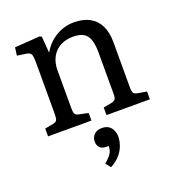

<svg xmlns="http://www.w3.org/2000/svg" viewBox="-141 -637 942 1019"><g transform="rotate(-20 330.0 -127.0)"><path d="M54 0V-44L102 -53Q118 -56 123 -65.5Q128 -75 128 -101V-390Q128 -426 122 -437.5Q116 -449 94 -452L45 -459L51 -504L193 -514L204 -508L211 -418H213Q240 -466 287.5 -494Q335 -522 388 -522Q441 -522 477 -502.5Q513 -483 532 -445Q551 -407 551 -351V-93Q551 -71 557 -63Q563 -55 582 -52L629 -44V0H384V-43L428 -51Q447 -55 452.5 -63Q458 -71 458 -93V-324Q458 -371 448.5 -399Q439 -427 417 -439.5Q395 -452 358 -452Q317 -452 286 -435Q255 -418 238 -386.5Q221 -355 221 -313V-97Q221 -75 226 -66Q231 -57 246 -54L299 -43V0ZM312 268 290 240Q310 223 321 209.5Q332 196 335.5 183Q339 170 339 158H329Q300 158 288.5 144.5Q277 131 277 112Q277 95 284.5 82.5Q292 70 305 63Q318 56 337 56Q361 56 375.5 66.5Q390 77 397 93.5Q404 110 404 128Q404 153 394 180Q384 207 363.5 229.5Q343 252 312 268Z"/></g></svg>

Font: Literata 18pt
Style: Regular
Weight: 400
Designer: Latin by Veronika Burian and Jose Scaglione. Greek by Irene Vlachou. Cyrillic by Vera Evstafieva.
Foundry: TypeTogether
Version: Version 3.103;gftools[0.9.29]